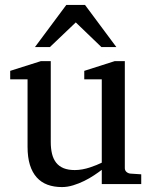

<svg xmlns="http://www.w3.org/2000/svg" viewBox="-20 -740 609 772"><path d="M389.2 0V-57.1Q376.5 -47.4 358.2 -35.2Q339.8 -22.9 318.6 -12.5Q297.4 -2 274.2 5.1Q251 12.2 229 12.2Q196.8 12.2 171.1 2.7Q145.5 -6.8 127.7 -26.6Q109.9 -46.4 100.3 -76.9Q90.8 -107.4 90.8 -149.9V-420.9H21V-455.1L144 -494.1H184.1V-168.9Q184.1 -142.6 189.2 -121.6Q194.3 -100.6 205.8 -85.9Q217.3 -71.3 235.8 -63.7Q254.4 -56.2 280.8 -56.2Q295.9 -56.2 311.5 -59.1Q327.1 -62 341.3 -66.7Q355.5 -71.3 367.9 -76.4Q380.4 -81.5 389.2 -85.9V-420.9H318.8V-455.1L440.9 -494.1H481.9V-64Q481.9 -54.7 488.5 -48.8Q495.1 -43 503.9 -42L547.9 -39.1V0ZM387.7 -550.8 284.7 -649.9 180.7 -550.8H120.6L246.6 -720.2H321.8L447.8 -550.8Z"/></svg>

Font: BabelStone Ogham Bound
Style: Regular
Weight: 400
Designer: Andrew West
Foundry: BabelStone
Version: Version 2.02 March 14, 2022